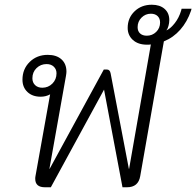

<svg xmlns="http://www.w3.org/2000/svg" viewBox="-20 -792 830 812"><path d="M790 -755 788 -747Q772 -700 742.5 -666.5Q713 -633 673 -617L573 -47Q565 0 517 0H498L420 -413L195 0H170Q129 0 129 -36Q129 -43 130 -47L192 -393Q174 -383 152 -383Q117 -383 96 -403Q75 -423 75 -455Q75 -500 105.5 -530Q136 -560 182 -560Q219 -560 240 -541Q261 -522 261 -489Q261 -483 259 -471L189 -78H190L419 -498H432Q445 -498 448 -481L525 -78H526L618 -604Q613 -603 602 -603Q564 -603 542 -623Q520 -643 520 -674Q520 -716 549 -744Q578 -772 622 -772Q656 -772 676 -754.5Q696 -737 696 -707Q696 -695 692.5 -682.5Q689 -670 684 -664H685Q702 -672 719.5 -694.5Q737 -717 746 -747L748 -755ZM657 -697Q657 -714 646.5 -724Q636 -734 618 -734Q595 -734 578.5 -717.5Q562 -701 562 -677Q562 -660 572.5 -650.5Q583 -641 601 -641Q624 -641 640.5 -657Q657 -673 657 -697ZM159 -421Q184 -421 201.5 -438.5Q219 -456 219 -482Q219 -499 207.5 -510Q196 -521 177 -521Q152 -521 134.5 -504Q117 -487 117 -461Q117 -443 128.5 -432Q140 -421 159 -421Z"/></svg>

Font: Bai Jamjuree Light
Style: Italic
Weight: 300
Italic angle: -10°
Version: Version 1.000; ttfautohint (v1.6)